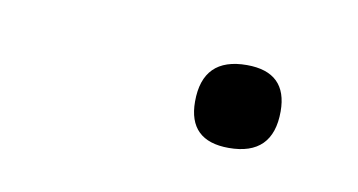

<svg xmlns="http://www.w3.org/2000/svg" viewBox="-27 -100 287 154"><g transform="rotate(10 116.0 -23.0)"><path d="M163 11Q130 11 130 -21Q130 -57 166 -57Q199 -57 199 -25Q199 11 163 11Z"/></g></svg>

Font: Imperial Script
Style: Regular
Weight: 400
Designer: Robert E. Leuschke
Foundry: Robert E. Leuschke
Version: Version 1.010; ttfautohint (v1.8.3)